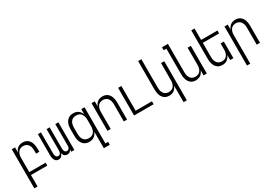

<svg xmlns="http://www.w3.org/2000/svg" viewBox="37 -1824 4427 3127"><g transform="rotate(-30 2250.0 -260.0)"><path d="M66 215V-520H127V-423Q135 -446 148.5 -466Q162 -486 181.5 -500.5Q201 -515 225 -521.5Q249 -528 273 -528Q298 -528 322 -521.5Q346 -515 365.5 -499.5Q385 -484 399 -463Q413 -442 420.5 -418Q428 -394 431 -369.5Q434 -345 434 -320V-260H373V-320Q373 -339 371 -357.5Q369 -376 362.5 -393.5Q356 -411 345.5 -426.5Q335 -442 320 -452.5Q305 -463 287 -468Q269 -473 250 -473Q231 -473 213 -468Q195 -463 180 -452.5Q165 -442 154.5 -426.5Q144 -411 137.5 -393.5Q131 -376 129 -357.5Q127 -339 127 -320V-55H434V0H127V215Z M646 8Q631 8 617 3Q603 -2 592.5 -12Q582 -22 575 -35Q568 -48 564 -62.5Q560 -77 558.5 -91.5Q557 -106 557 -121V-520H615V-121Q615 -108 617 -95Q619 -82 625.5 -70.5Q632 -59 643.5 -52Q655 -45 668 -45Q681 -45 692.5 -52Q704 -59 710.5 -70.5Q717 -82 719 -95Q721 -108 721 -121V-520H779V-121Q779 -108 781 -95Q783 -82 789.5 -70.5Q796 -59 807.5 -52Q819 -45 832 -45Q845 -45 856.5 -52Q868 -59 874.5 -70.5Q881 -82 883 -95Q885 -108 885 -121V-520H943V0H885V-44Q880 -33 873 -23Q866 -13 856 -5.5Q846 2 834 5Q822 8 810 8Q795 8 781 3Q767 -2 756.5 -12Q746 -22 739 -35.5Q732 -49 728 -63Q724 -49 717 -35.5Q710 -22 699.5 -12Q689 -2 675 3Q661 8 646 8Z M1246 -47Q1265 -47 1283.5 -51.5Q1302 -56 1317.5 -66.5Q1333 -77 1344 -92.5Q1355 -108 1361.5 -126Q1368 -144 1370.5 -162.5Q1373 -181 1373 -200V-320Q1373 -339 1370.5 -357.5Q1368 -376 1361.5 -394Q1355 -412 1344 -427.5Q1333 -443 1317.5 -453.5Q1302 -464 1283.5 -468.5Q1265 -473 1246 -473Q1227 -473 1208.5 -468.5Q1190 -464 1174.5 -453.5Q1159 -443 1148 -427.5Q1137 -412 1130.5 -394Q1124 -376 1121.5 -357.5Q1119 -339 1119 -320V-200Q1119 -181 1121.5 -162.5Q1124 -144 1130.5 -126Q1137 -108 1148 -92.5Q1159 -77 1174.5 -66.5Q1190 -56 1208.5 -51.5Q1227 -47 1246 -47ZM1373 215V-98Q1365 -75 1350.5 -54.5Q1336 -34 1316.5 -19.5Q1297 -5 1272.5 1.5Q1248 8 1223 8Q1198 8 1173.5 1.5Q1149 -5 1129 -20Q1109 -35 1094.5 -56Q1080 -77 1072 -101Q1064 -125 1061 -150Q1058 -175 1058 -200V-320Q1058 -345 1061 -370Q1064 -395 1072 -419Q1080 -443 1094.5 -464Q1109 -485 1129 -500Q1149 -515 1173.5 -521.5Q1198 -528 1223 -528Q1248 -528 1272.5 -521.5Q1297 -515 1316.5 -500.5Q1336 -486 1350.5 -465.5Q1365 -445 1373 -422V-520H1434V160H1485V215Z M1566 0V-520H1627V-423Q1635 -446 1648.5 -466Q1662 -486 1681.5 -500.5Q1701 -515 1725 -521.5Q1749 -528 1773 -528Q1798 -528 1822 -521.5Q1846 -515 1865.5 -499.5Q1885 -484 1899 -463Q1913 -442 1920.5 -418Q1928 -394 1931 -369.5Q1934 -345 1934 -320V0H1873V-320Q1873 -339 1871 -357.5Q1869 -376 1862.5 -393.5Q1856 -411 1845.5 -426.5Q1835 -442 1820 -452.5Q1805 -463 1787 -468Q1769 -473 1750 -473Q1731 -473 1713 -468Q1695 -463 1680 -452.5Q1665 -442 1654.5 -426.5Q1644 -411 1637.5 -393.5Q1631 -376 1629 -357.5Q1627 -339 1627 -320V0Z M2066 0V-520H2127V-55H2434V0Z M2873 215V-97Q2865 -74 2851.5 -54Q2838 -34 2818.5 -19.5Q2799 -5 2775 1.5Q2751 8 2727 8Q2702 8 2678 1.5Q2654 -5 2634.5 -20.5Q2615 -36 2601 -57Q2587 -78 2579.5 -102Q2572 -126 2569 -150.5Q2566 -175 2566 -200V-735H2627V-200Q2627 -181 2629 -162.5Q2631 -144 2637.5 -126.5Q2644 -109 2654.5 -93.5Q2665 -78 2680 -67.5Q2695 -57 2713 -52Q2731 -47 2750 -47Q2769 -47 2787 -52Q2805 -57 2820 -67.5Q2835 -78 2845.5 -93.5Q2856 -109 2862.5 -126.5Q2869 -144 2871 -162.5Q2873 -181 2873 -200V-520H2934V215Z M3227 8Q3202 8 3178 1.5Q3154 -5 3134.5 -20.5Q3115 -36 3101 -57Q3087 -78 3079.5 -102Q3072 -126 3069 -150.5Q3066 -175 3066 -200V-680H3015V-735H3127V-200Q3127 -181 3129 -162.5Q3131 -144 3137.5 -126.5Q3144 -109 3154.5 -93.5Q3165 -78 3180 -67.5Q3195 -57 3213 -52Q3231 -47 3250 -47Q3269 -47 3287 -52Q3305 -57 3320 -67.5Q3335 -78 3345.5 -93.5Q3356 -109 3362.5 -126.5Q3369 -144 3371 -162.5Q3373 -181 3373 -200V-520H3434V0H3373V-97Q3365 -74 3351.5 -54Q3338 -34 3318.5 -19.5Q3299 -5 3275 1.5Q3251 8 3227 8Z M3727 8Q3702 8 3678 1.5Q3654 -5 3634.5 -20.5Q3615 -36 3601 -57Q3587 -78 3579.5 -102Q3572 -126 3569 -150.5Q3566 -175 3566 -200V-735H3627V-520H3934V-465H3627V-200Q3627 -181 3629 -162.5Q3631 -144 3637.5 -126.5Q3644 -109 3654.5 -93.5Q3665 -78 3680 -67.5Q3695 -57 3713 -52Q3731 -47 3750 -47Q3769 -47 3787 -52Q3805 -57 3820 -67.5Q3835 -78 3845.5 -93.5Q3856 -109 3862.5 -126.5Q3869 -144 3871 -162.5Q3873 -181 3873 -200V-312H3934V0H3873V-97Q3865 -74 3851.5 -54Q3838 -34 3818.5 -19.5Q3799 -5 3775 1.5Q3751 8 3727 8Z M4066 215V-520H4127V-423Q4135 -446 4148.5 -466Q4162 -486 4181.5 -500.5Q4201 -515 4225 -521.5Q4249 -528 4273 -528Q4298 -528 4322 -521.5Q4346 -515 4365.5 -499.5Q4385 -484 4399 -463Q4413 -442 4420.5 -418Q4428 -394 4431 -369.5Q4434 -345 4434 -320V0H4373V-320Q4373 -339 4371 -357.5Q4369 -376 4362.5 -393.5Q4356 -411 4345.5 -426.5Q4335 -442 4320 -452.5Q4305 -463 4287 -468Q4269 -473 4250 -473Q4231 -473 4213 -468Q4195 -463 4180 -452.5Q4165 -442 4154.5 -426.5Q4144 -411 4137.5 -393.5Q4131 -376 4129 -357.5Q4127 -339 4127 -320V215Z"/></g></svg>

Font: Iosevka Fixed SS04 Light
Style: Regular
Weight: 300
Monospace: yes
Designer: Belleve Invis
Foundry: Belleve Invis
Version: Version 32.5.0